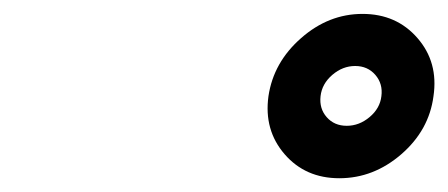

<svg xmlns="http://www.w3.org/2000/svg" viewBox="-20 -841 651 279"><path d="M370.1 -701.2Q377.4 -750.5 417.5 -785.6Q457.5 -820.8 506.8 -820.8Q556.2 -820.8 586.7 -785.6Q617.2 -750.5 609.9 -701.2Q603.5 -651.9 563.2 -616.9Q522.9 -582 473.1 -582Q423.8 -582 393.6 -616.9Q363.3 -651.9 370.1 -701.2ZM534.2 -701.2Q536.6 -719.2 525.4 -732.2Q514.2 -745.1 496.1 -745.1Q478 -745.1 462.9 -732.2Q447.8 -719.2 445.8 -701.2Q443.8 -683.1 454.8 -670.7Q465.8 -658.2 483.9 -658.2Q502 -658.2 517.1 -670.9Q532.2 -683.6 534.2 -701.2Z"/></svg>

Font: Trueno ExtraBold
Style: Italic
Weight: 800
Designer: Julieta Ulanovsky
Foundry: Julieta Ulanovsky
Version: Version 3.001b | FøM Fix